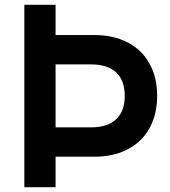

<svg xmlns="http://www.w3.org/2000/svg" viewBox="-20 -785 712 805"><path d="M82 -765H213V-638H375Q456 -638 515.5 -607Q575 -576 607 -518Q639 -460 639 -383Q639 -306 607 -248Q575 -190 515.5 -159Q456 -128 375 -128H213V0H82ZM362 -251Q431 -251 467 -285Q503 -319 503 -383Q503 -448 467 -481.5Q431 -515 362 -515H213V-251Z"/></svg>

Font: Application Semibold
Style: Regular
Weight: 600
Designer: Wei Huang
Foundry: Wei Huang
Version: Version 0.012